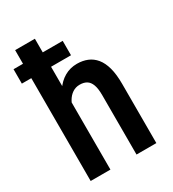

<svg xmlns="http://www.w3.org/2000/svg" viewBox="-181 -852 861 953"><g transform="rotate(-30 249.0 -375.0)"><path d="M168.9 -750V0H55.7V-750ZM148.9 -283.2H112.8Q112.3 -338.4 124.5 -384.8Q136.7 -431.2 159.7 -465.8Q182.6 -500.5 215.1 -519.3Q247.6 -538.1 287.1 -538.1Q319.8 -538.1 346.4 -527.1Q373 -516.1 392.3 -492.7Q411.6 -469.2 421.9 -431.4Q432.1 -393.6 432.1 -339.4V0H318.4V-340.3Q318.4 -377.9 310.3 -399.9Q302.2 -421.9 286.6 -431.6Q271 -441.4 247.1 -441.4Q223.6 -441.4 205.1 -429Q186.5 -416.5 174.1 -394.8Q161.6 -373 155.3 -344.5Q148.9 -315.9 148.9 -283.2ZM283.2 -671.9V-589.4H1.5V-671.9Z"/></g></svg>

Font: Roboto Condensed Medium
Style: Regular
Weight: 500
Designer: Christian Robertson
Foundry: Google
Version: Version 3.0